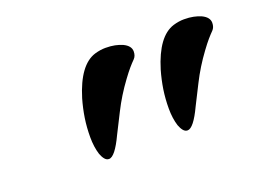

<svg xmlns="http://www.w3.org/2000/svg" viewBox="-54 -930 625 471"><g transform="rotate(-20 258.0 -694.5)"><path d="M368.7 -564.5Q362.3 -564.5 357.7 -570.1Q353 -575.7 349.6 -585Q343.3 -605 343.3 -630.4Q343.3 -655.8 346.9 -679.7Q350.6 -703.6 357.4 -727.1Q381.3 -805.7 424.8 -819.3Q439.5 -823.7 453.1 -823.7Q466.8 -823.7 477.5 -821.5Q488.3 -819.3 497.1 -815.4Q515.6 -806.6 515.6 -792Q515.6 -780.3 508.8 -773.4Q502 -766.6 494.4 -757.8Q486.8 -749 476.1 -734.4Q451.2 -700.7 433.1 -664.6L407.2 -613.3Q384.3 -564.5 368.7 -564.5ZM163.6 -564.5Q157.2 -564.5 152.6 -570.1Q147.9 -575.7 144.5 -585Q138.2 -605 138.2 -630.4Q138.2 -655.8 141.8 -679.7Q145.5 -703.6 152.3 -727.1Q176.3 -805.7 219.7 -819.3Q234.4 -823.7 248 -823.7Q261.7 -823.7 272.5 -821.5Q283.2 -819.3 292 -815.4Q310.5 -806.6 310.5 -792Q310.5 -780.3 303.7 -773.4Q296.9 -766.6 289.3 -757.8Q281.7 -749 271 -734.4Q246.1 -700.7 228 -664.6L202.1 -613.3Q179.2 -564.5 163.6 -564.5Z"/></g></svg>

Font: Courgette
Style: Regular
Weight: 400
Designer: Karolina Lach
Foundry: Sorkin Type Co.
Version: Version 1.002